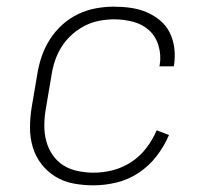

<svg xmlns="http://www.w3.org/2000/svg" viewBox="-20 -548 640 576"><path d="M260 8Q230 8 200.5 2.5Q171 -3 146.5 -18Q122 -33 104.5 -55.5Q87 -78 78.5 -106Q70 -134 70 -164.5Q70 -195 75 -226L92 -326Q96 -352 105 -378.5Q114 -405 129.5 -429.5Q145 -454 166.5 -473.5Q188 -493 214 -505.5Q240 -518 267.5 -523Q295 -528 321 -528Q347 -528 372 -524.5Q397 -521 419.5 -511.5Q442 -502 460.5 -486.5Q479 -471 489.5 -449.5Q500 -428 503 -403Q506 -378 502 -352L501 -349H458L459 -352Q464 -381 456 -409.5Q448 -438 428 -456.5Q408 -475 380 -482.5Q352 -490 322 -490Q300 -490 277 -485.5Q254 -481 233 -470Q212 -459 194 -442.5Q176 -426 163.5 -405.5Q151 -385 144 -363Q137 -341 134 -319L117 -219Q113 -195 113 -170.5Q113 -146 119 -124Q125 -102 138 -83Q151 -64 170 -52Q189 -40 213 -35Q237 -30 261 -30Q290 -30 319 -37.5Q348 -45 374 -62Q400 -79 419 -104Q438 -129 450 -157L487 -143Q473 -110 450 -80Q427 -50 396 -29.5Q365 -9 330 -0.5Q295 8 260 8Z"/></svg>

Font: Iosevka Etoile Extralight
Style: Italic
Weight: 200
Italic angle: -9°
Designer: Belleve Invis
Foundry: Belleve Invis
Version: Version 22.1.2; ttfautohint (v1.8.4)